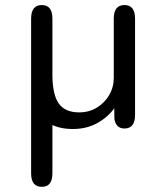

<svg xmlns="http://www.w3.org/2000/svg" viewBox="-20 -501 659 762"><path d="M146 240.5Q103.5 240.5 103.5 187V-223.5L188 -139V187Q188 240.5 146 240.5ZM146 -481Q188 -481 188 -427V-205.5Q188 -126 213 -90.5Q238 -55 294 -55Q333.5 -55 364.5 -74Q395.5 -93 413.5 -124Q431.5 -155 431.5 -191.5V-427Q431.5 -481 474 -481Q516 -481 516 -427V-45Q516 9 474 9Q440.5 9 434 -28.5L433.5 -71.5Q408 -35.5 365.5 -12.2Q323 11 269 11Q216.5 11 179.5 -9Q142.5 -29 123 -74Q103.5 -119 103.5 -193.5V-427Q103.5 -481 146 -481Z"/></svg>

Font: Sono Monospace
Style: Regular
Weight: 400
Designer: Tyler Finck
Foundry: Tyler Finck
Version: Version 2.112